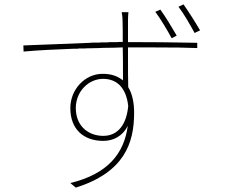

<svg xmlns="http://www.w3.org/2000/svg" viewBox="-20 -821 1040 879"><path d="M896 -682C872 -723 842 -770 820 -801L797 -790C822 -758 849 -710 871 -670L896 -682ZM789 -658C767 -696 737 -746 714 -777L691 -767C715 -735 744 -686 766 -646L789 -658ZM594 -304C594 -351 586 -391 567 -422C566 -458 566 -510 566 -562V-572C566 -574 566 -576 566 -578V-604H640C643 -604 645 -604 648 -604H662C778 -604 839 -603 883 -601V-625C845 -625 761 -628 623 -628H566V-724C566 -726 566 -728 566 -730C566 -739 567 -759 568 -765H537C538 -761 541 -743 541 -730C542 -710 542 -672 542 -629C537 -629 531 -629 526 -629L515 -628C511 -628 507 -628 504 -628H493C489 -628 485 -628 482 -628L471 -627C469 -627 467 -627 465 -627H448L432 -626C426 -626 421 -626 415 -626H404L393 -625C275 -621 162 -615 87 -613L88 -585C155 -591 236 -595 319 -598H335C337 -598 338 -598 340 -599H351C361 -599 372 -599 382 -600H393C407 -600 421 -601 435 -601L450 -602H461C488 -602 516 -603 542 -604C543 -561 543 -518 543 -486V-478V-474V-453C518 -473 489 -483 450 -483C368 -483 302 -411 302 -326C302 -230 362 -176 453 -176C499 -176 542 -198 565 -245C548 -118 474 -25 302 17L327 38C548 -32 594 -164 594 -304ZM327 -326C327 -403 386 -460 452 -460C510 -460 557 -425 567 -336C560 -256 523 -199 453 -199C388 -199 335 -239 328 -309L327 -324V-326ZM327 -320V-324V-315Z"/></svg>

Font: Glow Sans SC Normal Thin
Style: Regular
Weight: 100
Designer: Ryoko NISHIZUKA (kana, bopomofo & ideographs); Paul D. Hunt (Latin, Greek & Cyrillic); Sandoll Communications, Soo-young
Version: Version 0.93